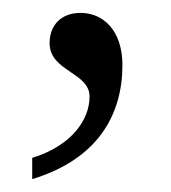

<svg xmlns="http://www.w3.org/2000/svg" viewBox="-20 -124 265 298"><path d="M30 121V154C132 123 170 54 170 -23C170 -77 140 -104 105 -104C76 -104 57 -86 57 -57C57 -13 119 -12 119 26C119 61 92 102 30 121Z"/></svg>

Font: Noto Serif Georgian Light
Style: Regular
Weight: 300
Designer: Monotype Design Team, Akaki Razmadze
Foundry: Google LLC
Version: Version 2.003